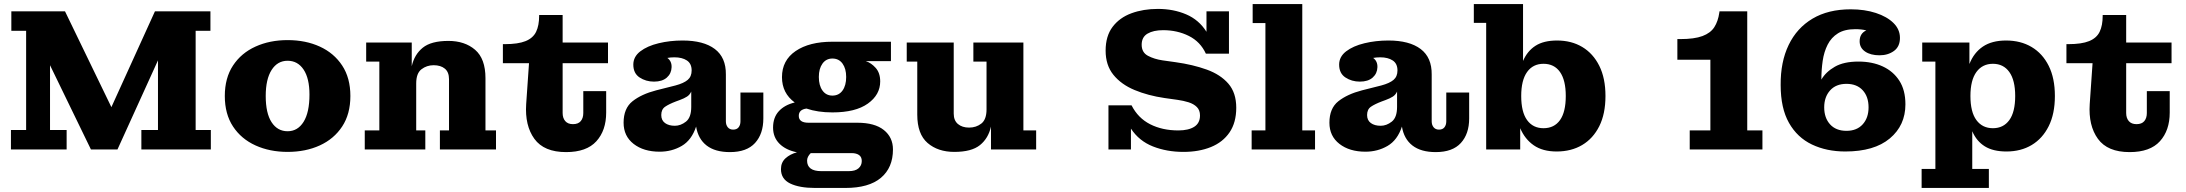

<svg xmlns="http://www.w3.org/2000/svg" viewBox="-20 -738 10793 948"><path d="M34 0V-96H109V-586H36V-682H301L530 -209L745 -682H1019V-586H946V-96H1021V0H678V-96H760V-440L560 0H429L227 -416V-96H309V0Z M1400 12Q1312 12 1241.5 -20Q1171 -52 1130.5 -113.5Q1090 -175 1090 -264Q1090 -353 1130.5 -414.5Q1171 -476 1241.5 -508Q1312 -540 1400 -540Q1489 -540 1559 -508Q1629 -476 1669.5 -414.5Q1710 -353 1710 -264Q1710 -175 1669.5 -113.5Q1629 -52 1559 -20Q1489 12 1400 12ZM1400 -90Q1450 -90 1479 -136.5Q1508 -183 1508 -271Q1508 -351 1479 -394.5Q1450 -438 1400 -438Q1350 -438 1321 -392.5Q1292 -347 1292 -264Q1292 -179 1321 -134.5Q1350 -90 1400 -90Z M1781 0V-94H1853V-434H1788V-528H2013V-411Q2026 -469 2067.5 -502.5Q2109 -536 2194 -536Q2275 -536 2326 -492Q2377 -448 2377 -352V-94H2429V0H2152V-94H2197V-347Q2197 -382 2176.5 -399Q2156 -416 2121 -416Q2087 -416 2061 -396Q2035 -376 2035 -326V-94H2080V0Z M2775 13Q2666 13 2618.5 -52.5Q2571 -118 2578 -224L2592 -426H2463V-520H2472Q2538 -520 2575 -535Q2612 -550 2627 -581Q2642 -612 2642 -660V-664H2758V-528H2982V-426H2758V-180Q2758 -155 2771 -140Q2784 -125 2809 -125Q2835 -125 2847.5 -140Q2860 -155 2860 -180V-288H2973V-182Q2973 -94 2924.5 -40.5Q2876 13 2775 13Z M3237 11Q3158 11 3108.5 -27.5Q3059 -66 3059 -132Q3059 -203 3103 -238Q3147 -273 3220 -292L3315 -316Q3356 -327 3375.5 -343.5Q3395 -360 3395 -390Q3395 -424 3371.5 -439.5Q3348 -455 3310 -455Q3291 -455 3275 -452Q3297 -436 3296 -406Q3295 -375 3272.5 -355Q3250 -335 3209 -335Q3169 -335 3138 -355.5Q3107 -376 3107 -419Q3107 -458 3141.5 -484.5Q3176 -511 3232 -524.5Q3288 -538 3350 -538Q3454 -538 3509.5 -496Q3565 -454 3564 -370V-139Q3564 -121 3573.5 -109.5Q3583 -98 3600 -98Q3618 -98 3627 -109.5Q3636 -121 3636 -139V-281H3749V-153Q3749 -77 3708 -32Q3667 13 3584 13Q3511 13 3469 -19.5Q3427 -52 3417 -113Q3395 -46 3346 -17.5Q3297 11 3237 11ZM3245 -170Q3245 -144 3263.5 -130.5Q3282 -117 3312 -117Q3341 -117 3367 -137.5Q3393 -158 3393 -210V-286Q3386 -270 3372 -261Q3358 -252 3336 -244L3317 -237Q3283 -224 3264 -211Q3245 -198 3245 -170Z M4004 190Q3927 190 3881.5 168Q3836 146 3836 97Q3836 64 3858.5 43.5Q3881 23 3915 14Q3860 3 3828.5 -28.5Q3797 -60 3797 -108Q3797 -158 3825.5 -189Q3854 -220 3904 -232Q3841 -278 3841 -357Q3841 -440 3908.5 -486Q3976 -532 4090 -532H4379V-436H4255Q4281 -428 4303.5 -403Q4326 -378 4326 -336Q4326 -270 4265 -226.5Q4204 -183 4090 -183Q4017 -183 3962 -202Q3924 -197 3924 -166Q3924 -132 3972 -132H4213Q4299 -132 4344 -96Q4389 -60 4389 0Q4389 90 4329.5 140Q4270 190 4154 190ZM4090 -266Q4122 -266 4140 -291Q4158 -316 4158 -358Q4158 -399 4140 -424Q4122 -449 4090 -449Q4059 -449 4041 -424Q4023 -399 4023 -358Q4023 -316 4041 -291Q4059 -266 4090 -266ZM4035 107H4171Q4203 107 4219 93Q4235 79 4235 57Q4235 37 4221.5 27.5Q4208 18 4185 18H3983Q3965 36 3965 55Q3965 107 4035 107Z M4692 12Q4611 12 4560 -32Q4509 -76 4509 -172V-434H4457V-528H4689V-177Q4689 -143 4710 -125.5Q4731 -108 4765 -108Q4800 -108 4825.5 -128Q4851 -148 4851 -198V-434H4786V-528H5033V-94H5096V0H4873V-113Q4860 -55 4818.5 -21.5Q4777 12 4692 12Z M5453 0V-218H5567Q5599 -155 5659 -124.5Q5719 -94 5798 -94Q5848 -94 5876.5 -112Q5905 -130 5905 -168Q5905 -194 5889.5 -209.5Q5874 -225 5848.5 -233Q5823 -241 5794 -245L5730 -254Q5648 -266 5582 -293.5Q5516 -321 5477.5 -368.5Q5439 -416 5439 -488Q5439 -560 5473.5 -605.5Q5508 -651 5566.5 -672.5Q5625 -694 5697 -694Q5774 -694 5837 -667Q5900 -640 5937 -581V-682H6048V-473H5934Q5907 -532 5850 -560.5Q5793 -589 5723 -589Q5675 -589 5646 -572Q5617 -555 5617 -517Q5617 -479 5648 -462.5Q5679 -446 5720 -440L5784 -431Q5870 -419 5938 -394.5Q6006 -370 6045 -325Q6084 -280 6084 -206Q6084 -133 6051 -84.5Q6018 -36 5959 -12Q5900 12 5823 12Q5741 12 5672.5 -15Q5604 -42 5564 -103V0Z M6160 0V-94H6228V-624H6165V-718H6410V-94H6473V0Z M6722 11Q6643 11 6593.5 -27.5Q6544 -66 6544 -132Q6544 -203 6588 -238Q6632 -273 6705 -292L6800 -316Q6841 -327 6860.5 -343.5Q6880 -360 6880 -390Q6880 -424 6856.5 -439.5Q6833 -455 6795 -455Q6776 -455 6760 -452Q6782 -436 6781 -406Q6780 -375 6757.5 -355Q6735 -335 6694 -335Q6654 -335 6623 -355.5Q6592 -376 6592 -419Q6592 -458 6626.5 -484.5Q6661 -511 6717 -524.5Q6773 -538 6835 -538Q6939 -538 6994.5 -496Q7050 -454 7049 -370V-139Q7049 -121 7058.5 -109.5Q7068 -98 7085 -98Q7103 -98 7112 -109.5Q7121 -121 7121 -139V-281H7234V-153Q7234 -77 7193 -32Q7152 13 7069 13Q6996 13 6954 -19.5Q6912 -52 6902 -113Q6880 -46 6831 -17.5Q6782 11 6722 11ZM6730 -170Q6730 -144 6748.5 -130.5Q6767 -117 6797 -117Q6826 -117 6852 -137.5Q6878 -158 6878 -210V-286Q6871 -270 6857 -261Q6843 -252 6821 -244L6802 -237Q6768 -224 6749 -211Q6730 -198 6730 -170Z M7318 0V-625H7257V-718H7500V-437Q7521 -486 7561.5 -512Q7602 -538 7668 -538Q7739 -538 7792.5 -506Q7846 -474 7876.5 -413Q7907 -352 7907 -264Q7907 -176 7876.5 -115Q7846 -54 7792 -22Q7738 10 7666 10Q7597 10 7553 -20.5Q7509 -51 7486 -105V0ZM7601 -105Q7654 -105 7682.5 -145Q7711 -185 7711 -264Q7711 -342 7682.5 -382.5Q7654 -423 7601 -423Q7549 -423 7520 -382.5Q7491 -342 7491 -264Q7491 -185 7520 -145Q7549 -105 7601 -105Z M8323 0V-94H8425V-443H8262V-545H8276Q8346 -545 8386 -560Q8426 -575 8444.5 -604Q8463 -633 8469 -675L8470 -682H8607V-94H8682V0Z M8772 -318Q8771 -432 8811.5 -516Q8852 -600 8929.5 -646Q9007 -692 9118 -692Q9187 -692 9242 -674Q9297 -656 9329 -624.5Q9361 -593 9361 -551Q9361 -508 9331.5 -486.5Q9302 -465 9260 -465Q9216 -465 9189 -483.5Q9162 -502 9162 -534Q9162 -573 9195 -588Q9170 -594 9141 -594Q9088 -594 9055 -573.5Q9022 -553 9004 -517.5Q8986 -482 8979.5 -437.5Q8973 -393 8973 -345Q8995 -383 9039.5 -408.5Q9084 -434 9156 -434Q9224 -434 9276 -410Q9328 -386 9358 -339.5Q9388 -293 9388 -223Q9388 -119 9311 -54.5Q9234 10 9091 10Q8999 10 8926.5 -24.5Q8854 -59 8813 -131.5Q8772 -204 8772 -318ZM9097 -92Q9148 -92 9177 -124Q9206 -156 9206 -208Q9206 -261 9177 -292.5Q9148 -324 9097 -324Q9045 -324 9016 -291.5Q8987 -259 8987 -208Q8987 -156 9016 -124Q9045 -92 9097 -92Z M9468 190V96H9536V-434H9471V-528H9704V-422Q9726 -478 9770.5 -508Q9815 -538 9885 -538Q9957 -538 10011 -506Q10065 -474 10095.5 -413Q10126 -352 10126 -264Q10126 -176 10095.5 -115Q10065 -54 10011.5 -22Q9958 10 9887 10Q9821 10 9780 -15.5Q9739 -41 9718 -90V96H9800V190ZM9820 -105Q9872 -105 9901 -145Q9930 -185 9930 -264Q9930 -342 9901 -382.5Q9872 -423 9820 -423Q9768 -423 9738.5 -382.5Q9709 -342 9709 -264Q9709 -185 9738.5 -145Q9768 -105 9820 -105Z M10495 13Q10386 13 10338.5 -52.5Q10291 -118 10298 -224L10312 -426H10183V-520H10192Q10258 -520 10295 -535Q10332 -550 10347 -581Q10362 -612 10362 -660V-664H10478V-528H10702V-426H10478V-180Q10478 -155 10491 -140Q10504 -125 10529 -125Q10555 -125 10567.5 -140Q10580 -155 10580 -180V-288H10693V-182Q10693 -94 10644.5 -40.5Q10596 13 10495 13Z"/></svg>

Font: Montagu Slab 16pt
Style: Bold
Weight: 700
Designer: Florian Karsten
Foundry: Florian Karsten
Version: Version 1.000; ttfautohint (v1.8.3)